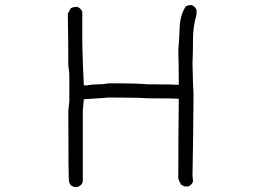

<svg xmlns="http://www.w3.org/2000/svg" viewBox="-20 -742 1040 756"><path d="M286 -6H271Q256 -11 252 -25Q249 -33 249 -305L253 -343V-451L249 -485Q249 -587 247 -688L259 -710Q270 -715 284 -715Q298 -710 304 -696V-569Q306 -487 310 -406H323Q345 -410 367 -410Q389 -410 409 -414Q525 -414 561 -410Q661 -410 684 -408Q684 -490 682 -544Q686 -588 687.5 -634Q689 -680 710 -715Q717 -722 734 -722Q748 -717 754 -703V-685Q740 -638 740 -589Q740 -540 738 -492Q740 -391 742 -374Q741 -212 738 -51L740 -28Q735 -13 721 -8H706L692 -16L682 -38Q682 -195 684 -353Q661 -355 561 -355Q525 -358 409 -358L310 -351L306 -305V-26Q301 -11 286 -6Z"/></svg>

Font: Yozai
Style: Regular
Weight: 400
Designer: LXGW / Y.OzVox
Foundry: LXGW / Y.OzVox
Version: Version 0.861;October 22, 2024